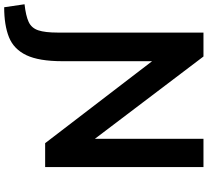

<svg xmlns="http://www.w3.org/2000/svg" viewBox="-92 -704 947 874"><g transform="rotate(90 381.0 -267.5)"><path d="M-22.5 186.5 -36.1 93.8Q16.6 87.9 44.4 75Q72.3 62 82.5 31.2Q92.8 0.5 92.8 -57.1V-720.7H201.7L576.2 -226.6V-720.7H705.1V0H596.2L223.1 -486.8V-79.1Q223.1 28.3 195.6 85.7Q168 143.1 113.5 164.8Q59.1 186.5 -22.5 186.5Z"/></g></svg>

Font: Monda
Style: Bold
Weight: 700
Designer: Vernon Adams
Foundry: Vernon Adams
Version: Version 2.100; ttfautohint (v1.8.3)